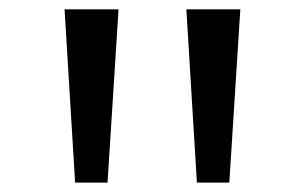

<svg xmlns="http://www.w3.org/2000/svg" viewBox="-20 -846 647 408"><path d="M490.7 -826.2 467.3 -458H398.4L376 -826.2ZM231.9 -826.2 208.5 -458H139.6L117.2 -826.2Z"/></svg>

Font: Merriweather
Style: Regular
Weight: 400
Designer: Eben Sorkin
Foundry: Eben Sorkin
Version: Version 1.584; ttfautohint (v1.8.1)